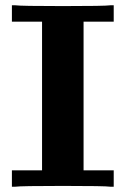

<svg xmlns="http://www.w3.org/2000/svg" viewBox="-20 -706 476 726"><path d="M397 0Q378 -3 218 -3Q58 -3 38 0H25V-62H139V-624H25V-686H38Q58 -683 218 -683Q378 -683 397 -686H410V-624H296V-62H410V0Z"/></svg>

Font: KaTeX_Main
Style: Bold
Weight: 700
Version: Version